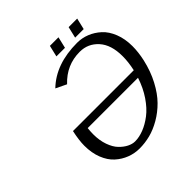

<svg xmlns="http://www.w3.org/2000/svg" viewBox="-211 -982 1161 1161"><g transform="rotate(-45 369.5 -401.5)"><path d="M106.9 0ZM627 -299.8H196.8Q193.8 -272.9 193.8 -249Q193.8 -196.8 208.7 -154.8Q223.6 -112.8 246.8 -88.9Q270 -64.9 294.9 -52.5Q319.8 -40 342.8 -40Q378.4 -40 417.5 -55.2Q456.5 -70.3 495.8 -100.3Q535.2 -130.4 570.3 -182.1Q605.5 -233.9 627 -299.8ZM641.1 -350.1Q653.8 -407.7 653.8 -458Q653.8 -555.7 606.4 -607.9Q559.1 -660.2 488.8 -660.2Q375.5 -660.2 295.9 -575.2L228 -607.9Q333.5 -710 516.1 -710Q557.6 -710 596.2 -694.6Q634.8 -679.2 667.2 -649.7Q699.7 -620.1 719.2 -570.6Q738.8 -521 738.8 -459Q738.8 -407.7 726.1 -350.1Q708.5 -272.9 675.5 -210.7Q642.6 -148.4 602.8 -108.2Q563 -67.9 515.6 -40.5Q468.3 -13.2 422.9 -1.7Q377.4 9.8 332 9.8Q289.1 9.8 249.8 -5.4Q210.4 -20.5 178 -49.8Q145.5 -79.1 126.2 -127.9Q106.9 -176.8 106.9 -238.8Q106.9 -284.2 121.1 -350.1ZM620.1 -740.2ZM546.9 -813H620.1L603 -740.2H529.8ZM386.7 -813H460L442.9 -740.2H369.6Z"/></g></svg>

Font: Pfennig
Style: Italic
Weight: 500
Italic angle: -13°
Version: Version 20120410 ; ttfautohint (v0.8)